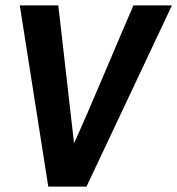

<svg xmlns="http://www.w3.org/2000/svg" viewBox="-20 -688 654 708"><path d="M195 -668 253 -160Q293 -247 368.5 -425.5Q444 -604 472 -668H614L299 0H158L53 -668Z"/></svg>

Font: Rambla
Style: Bold Italic
Weight: 700
Italic angle: -12°
Designer: Martin Sommaruga
Foundry: Martin Sommaruga
Version: Version 1.001